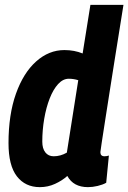

<svg xmlns="http://www.w3.org/2000/svg" viewBox="-20 -760 528 790"><path d="M342 10Q282 10 257 -36Q236 -17 206.5 -3.5Q177 10 144 10Q84 10 49.5 -34.5Q15 -79 15 -171Q15 -288 45.5 -374Q76 -460 128.5 -507Q181 -554 245 -554Q286 -554 320 -540L352 -740H488Q482 -701 472.5 -643Q463 -585 452.5 -518Q442 -451 431.5 -385Q421 -319 412.5 -263.5Q404 -208 398.5 -173Q393 -138 393 -134Q393 -117 410 -117Q419 -117 428 -120L417 -8Q403 0 382 5Q361 10 342 10ZM201 -117Q229 -117 255 -132L302 -430Q283 -436 263 -436Q239 -436 219 -414Q199 -392 184.5 -355Q170 -318 162 -271.5Q154 -225 154 -177Q154 -149 166.5 -133Q179 -117 201 -117Z"/></svg>

Font: Georama SemiCondensed
Style: Bold Italic
Weight: 700
Width: 4
Italic angle: -9°
Designer: Jean-Baptiste Levee
Foundry: Production Type
Version: Version 1.000